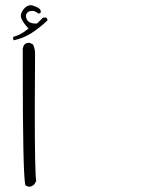

<svg xmlns="http://www.w3.org/2000/svg" viewBox="-20 -561 540 733"><path d="M118.2 130.4Q112.8 98.1 112.8 -137.7Q112.8 -230 113.8 -352.5V-353Q113.8 -354.5 113.8 -356.4Q113.8 -375.5 106 -391.1L94.7 -397Q92.8 -397.5 90.8 -397.5Q80.6 -397.5 73.7 -391.6Q68.4 -384.8 66.9 -375.5Q66.9 -337.9 66.9 -302.7Q66.9 102.5 76.7 146Q83 150.9 91.8 151.9Q102.1 150.9 110.4 143.6ZM161.1 -484.9Q161.1 -489.3 157.7 -492.7L156.7 -493.7H144.5L121.1 -471.2Q116.7 -471.2 115.2 -471.2Q96.2 -471.2 86.9 -480.5Q83 -484.4 81.1 -490Q79.1 -495.6 79.1 -500Q79.1 -507.8 84.5 -512.7Q87.9 -516.6 93 -518.1Q98.1 -519.5 100.8 -519.5Q103.5 -519.5 107.2 -519Q110.8 -518.6 116 -516.1Q121.1 -513.7 125.5 -509.8Q127 -509.3 128.4 -509.3Q131.3 -509.3 134.3 -512.2L135.7 -513.7Q135.7 -514.6 135.7 -515.6Q135.7 -522.9 131.3 -526.9Q124 -533.7 105.5 -539.6Q101.1 -541 96.7 -541Q85 -541 73.7 -529.8Q61.5 -517.6 59.6 -502.4Q59.6 -501.5 59.6 -500Q59.6 -498.5 60.1 -495.8Q60.5 -493.2 62.3 -489Q64 -484.9 66.9 -480Q72.8 -470.2 83.5 -458L88.9 -452.1L82.5 -447.3Q58.6 -427.7 31.2 -420.4L30.3 -419.4Q30.3 -417.5 30.3 -414.6Q30.3 -411.6 31.7 -407.7L32.7 -407.2Q69.8 -415 101.1 -435.3Q132.3 -455.6 161.1 -482.9Q161.1 -483.9 161.1 -484.9Z"/></svg>

Font: Bakudai
Style: ExtraLight
Weight: 200
Version: Version 1.48